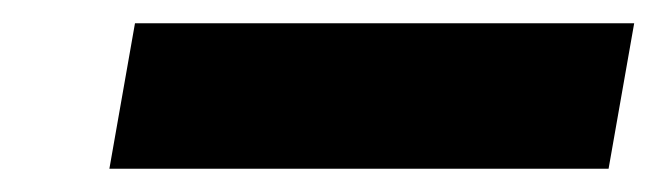

<svg xmlns="http://www.w3.org/2000/svg" viewBox="-20 -372 576 165"><path d="M74 -227 96 -352H525L503 -227Z"/></svg>

Font: DM Sans Black
Style: Italic
Weight: 900
Italic angle: -10°
Designer: Colophon Foundry, Jonny Pinhorn
Foundry: Colophon Foundry
Version: Version 4.004;gftools[0.9.30]